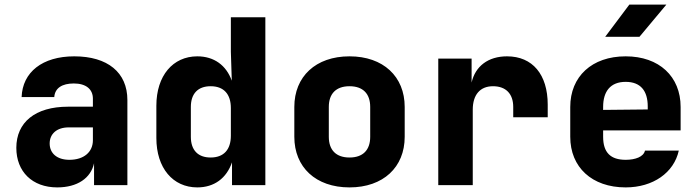

<svg xmlns="http://www.w3.org/2000/svg" viewBox="-20 -805 3040 835"><path d="M229 10C316 10 375 -30 389 -95V0H534V-370C534 -490 448 -560 303 -560C164 -560 78 -491 74 -383H216C219 -422 250 -442 301 -442C354 -442 384 -417 384 -376V-341H276C133 -341 51 -273 51 -162C51 -59 120 10 229 10ZM282 -110C227 -110 196 -139 196 -181C196 -222 226 -251 279 -251H384V-195C384 -144 345 -110 282 -110Z M838 10C912 10 965 -30 989 -99V0H1134V-730H984V-580L988 -454C964 -521 911 -560 838 -560C732 -560 660 -476 660 -345V-205C660 -74 732 10 838 10ZM896 -120C841 -120 810 -152 810 -210V-340C810 -398 841 -430 896 -430C953 -430 984 -396 984 -335V-215C984 -154 953 -120 896 -120Z M1500 10C1647 10 1740 -78 1740 -210V-340C1740 -472 1647 -560 1500 -560C1353 -560 1260 -472 1260 -340V-210C1260 -78 1353 10 1500 10ZM1500 -120C1442 -120 1410 -152 1410 -210V-340C1410 -398 1442 -430 1500 -430C1558 -430 1590 -398 1590 -340V-210C1590 -152 1558 -120 1500 -120Z M1886 0H2036V-328C2036 -393 2068 -430 2124 -430C2180 -430 2212 -397 2212 -340V-295H2362V-350C2362 -481 2296 -560 2185 -560C2103 -560 2047 -517 2031 -446V-550H1886Z M2612 -645H2761L2878 -785H2717ZM2701 10C2820 10 2911 -54 2932 -150H2785C2779 -123 2743 -110 2701 -110C2636 -110 2603 -141 2603 -210V-238H2940V-340C2940 -472 2847 -560 2701 -560C2554 -560 2460 -472 2460 -340V-210C2460 -78 2554 10 2701 10ZM2603 -340C2603 -408 2635 -449 2701 -449C2766 -449 2797 -410 2797 -342V-329L2603 -327Z"/></svg>

Font: JetBrains Mono ExtraBold
Style: Regular
Weight: 800
Monospace: yes
Designer: Philipp Nurullin, Konstantin Bulenkov
Foundry: JetBrains
Version: Version 2.305